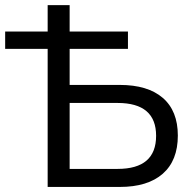

<svg xmlns="http://www.w3.org/2000/svg" viewBox="-38 -739 768 759"><path d="M150.4 0V-545.9H-17.6V-614.3H150.4V-718.8H237.3V-614.3H467.8V-545.9H237.3V-403.3H435.5Q545.9 -403.3 605.5 -352.1Q665 -300.8 665 -203.1Q665 -104.5 605.5 -52.2Q545.9 0 435.5 0ZM237.3 -71.3H426.8Q579.1 -71.3 579.1 -202.1Q579.1 -332 426.8 -332H237.3Z"/></svg>

Font: Min Sans
Style: Regular
Weight: 400
Designer: Jinseong-Kim, NotoSansCJK, Nunito
Foundry: Jinseong-Kim
Version: Version 1.400;Glyphs 3.1.2 (3151)